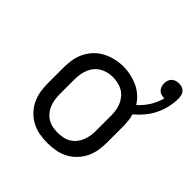

<svg xmlns="http://www.w3.org/2000/svg" viewBox="-182 -824 976 976"><g transform="rotate(45 306.0 -336.0)"><path d="M300 8Q271 8 242.5 3Q214 -2 188 -15.5Q162 -29 141.5 -50.5Q121 -72 108.5 -98Q96 -124 91.5 -152.5Q87 -181 87 -210V-320Q87 -349 91.5 -377.5Q96 -406 109 -432.5Q122 -459 142 -480Q162 -501 188 -514.5Q214 -528 242.5 -534.5Q271 -541 300 -541Q327 -541 353.5 -535Q380 -529 404 -518Q428 -507 448.5 -489Q469 -471 483 -448Q511 -473 531 -505Q551 -537 560 -573Q559 -573 558.5 -573Q558 -573 558 -573Q547 -573 536.5 -576.5Q526 -580 519 -587.5Q512 -595 508.5 -605.5Q505 -616 505 -627Q505 -637 508.5 -647.5Q512 -658 519.5 -665.5Q527 -673 537.5 -676.5Q548 -680 559 -680Q570 -680 581 -676.5Q592 -673 599.5 -664.5Q607 -656 609.5 -645Q612 -634 612 -623Q612 -591 604.5 -559.5Q597 -528 583 -499.5Q569 -471 548.5 -446.5Q528 -422 503 -401Q509 -382 511 -361.5Q513 -341 513 -320V-210Q513 -181 508.5 -152.5Q504 -124 491.5 -98Q479 -72 458.5 -50.5Q438 -29 412 -15.5Q386 -2 357.5 3Q329 8 300 8ZM300 -66Q318 -66 336.5 -69.5Q355 -73 371 -82.5Q387 -92 399 -106.5Q411 -121 418 -138Q425 -155 428 -173.5Q431 -192 431 -210V-320Q431 -339 428 -357.5Q425 -376 417.5 -393Q410 -410 398 -424.5Q386 -439 370 -448Q354 -457 335.5 -461Q317 -465 298 -465Q280 -465 262 -460.5Q244 -456 228 -446.5Q212 -437 200.5 -423Q189 -409 182 -392Q175 -375 172 -356.5Q169 -338 169 -320V-210Q169 -192 172 -173.5Q175 -155 182 -138Q189 -121 201 -106.5Q213 -92 229 -82.5Q245 -73 263.5 -69.5Q282 -66 300 -66Z"/></g></svg>

Font: Iosevka Curly Slab Extended
Style: Regular
Weight: 400
Width: 7
Monospace: yes
Designer: Belleve Invis
Foundry: Belleve Invis
Version: Version 11.1.0; ttfautohint (v1.8.3)